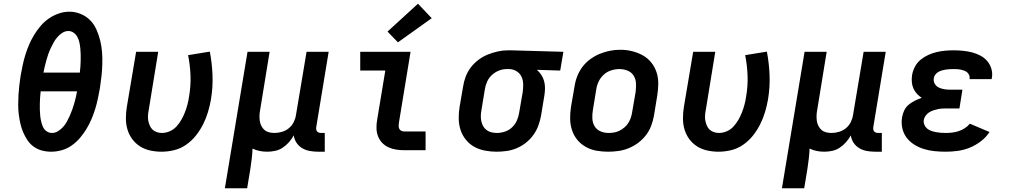

<svg xmlns="http://www.w3.org/2000/svg" viewBox="-20 -809 5440 1034"><path d="M256 8Q230 8 205.5 1.5Q181 -5 161 -19.5Q141 -34 127.5 -54.5Q114 -75 104.5 -97.5Q95 -120 89.5 -144.5Q84 -169 81 -194Q78 -219 78 -245Q78 -271 79.5 -297Q81 -323 84 -349Q87 -375 91 -401Q96 -429 102 -457.5Q108 -486 116.5 -513.5Q125 -541 136.5 -568Q148 -595 163.5 -620.5Q179 -646 199 -669.5Q219 -693 244 -710Q269 -727 297 -736.5Q325 -746 354 -746Q386 -746 415.5 -733.5Q445 -721 466 -699.5Q487 -678 499.5 -649.5Q512 -621 519.5 -591Q527 -561 529.5 -529Q532 -497 531 -464Q530 -431 526.5 -398.5Q523 -366 518 -334Q513 -306 507 -277.5Q501 -249 492.5 -221.5Q484 -194 472.5 -167Q461 -140 445.5 -114.5Q430 -89 410.5 -66Q391 -43 366 -25.5Q341 -8 312.5 0Q284 8 256 8ZM214 -418H410Q412 -434 413 -450.5Q414 -467 414.5 -483.5Q415 -500 414.5 -516.5Q414 -533 412.5 -549Q411 -565 407.5 -580.5Q404 -596 397 -609.5Q390 -623 377 -632.5Q364 -642 348 -642Q331 -642 315.5 -632Q300 -622 288.5 -608.5Q277 -595 268.5 -579.5Q260 -564 252.5 -548Q245 -532 239.5 -516Q234 -500 229.5 -483.5Q225 -467 221 -450.5Q217 -434 214 -418ZM260 -93Q277 -93 292.5 -102.5Q308 -112 320 -125.5Q332 -139 340.5 -154.5Q349 -170 356 -186Q363 -202 369 -218.5Q375 -235 379.5 -251Q384 -267 388 -283.5Q392 -300 395 -317H199Q197 -301 196 -284.5Q195 -268 194.5 -251.5Q194 -235 194.5 -219Q195 -203 196.5 -187Q198 -171 201.5 -155.5Q205 -140 211.5 -125.5Q218 -111 231 -102Q244 -93 260 -93Z M850 8Q819 8 789 1.5Q759 -5 734.5 -20.5Q710 -36 692.5 -59.5Q675 -83 666.5 -111.5Q658 -140 658 -171Q658 -202 663 -233L713 -530H832L781 -217Q778 -202 777 -187.5Q776 -173 778.5 -159.5Q781 -146 786.5 -133Q792 -120 801.5 -111Q811 -102 824.5 -97.5Q838 -93 852 -93Q873 -93 894 -102Q915 -111 930.5 -128Q946 -145 957 -164.5Q968 -184 976 -204.5Q984 -225 989.5 -246Q995 -267 998 -288Q1008 -345 1006 -401Q1004 -457 993 -512L1110 -531Q1122 -468 1124.5 -403.5Q1127 -339 1116 -273Q1110 -239 1100 -205.5Q1090 -172 1074 -140Q1058 -108 1035.5 -79.5Q1013 -51 983 -30Q953 -9 918.5 -0.5Q884 8 850 8Z M1191 205 1313 -530H1432L1381 -217Q1378 -202 1377.5 -187Q1377 -172 1379 -158Q1381 -144 1387.5 -131Q1394 -118 1404.5 -109Q1415 -100 1429 -96.5Q1443 -93 1458 -93Q1478 -93 1498.5 -99Q1519 -105 1535.5 -118.5Q1552 -132 1561.5 -151Q1571 -170 1574 -190L1631 -530H1750L1683 -124Q1682 -118 1683 -112Q1684 -106 1687.5 -101.5Q1691 -97 1697 -95Q1703 -93 1710 -93H1729V8H1693Q1670 8 1648 4Q1626 0 1607.5 -11Q1589 -22 1577 -40Q1565 -58 1562 -80Q1551 -60 1536 -43Q1521 -26 1502 -13.5Q1483 -1 1461.5 3.5Q1440 8 1419 8Q1398 8 1378 4Q1358 0 1340 -9Q1339 19 1335.5 47Q1332 75 1328 102L1311 205Z M2157 0Q2135 0 2113 -3.5Q2091 -7 2071.5 -16Q2052 -25 2037.5 -40.5Q2023 -56 2015.5 -76Q2008 -96 2007.5 -118.5Q2007 -141 2011 -163L2055 -429H1920V-530H2191L2128 -146Q2127 -138 2127 -130Q2127 -122 2130.5 -115Q2134 -108 2141.5 -104.5Q2149 -101 2157 -101H2272V0ZM2123 -581 2067 -639 2231 -789 2305 -711Z M2654 8Q2623 8 2591.5 2Q2560 -4 2534 -18.5Q2508 -33 2489 -56.5Q2470 -80 2460.5 -108.5Q2451 -137 2450.5 -169Q2450 -201 2455 -233L2474 -343Q2478 -370 2488 -396.5Q2498 -423 2515.5 -446Q2533 -469 2557 -487Q2581 -505 2607.5 -515.5Q2634 -526 2661 -532Q2688 -538 2716 -538Q2720 -538 2724 -538Q2728 -538 2733 -538L3014 -530L2997 -429L2871 -433Q2885 -421 2895 -406Q2905 -391 2910 -373Q2915 -355 2915 -335.5Q2915 -316 2912 -297L2894 -187Q2889 -160 2879.5 -133.5Q2870 -107 2853 -83Q2836 -59 2812.5 -40.5Q2789 -22 2763 -11Q2737 0 2709 4Q2681 8 2654 8ZM2656 -93Q2678 -93 2700 -100.5Q2722 -108 2738.5 -124Q2755 -140 2764 -161Q2773 -182 2776 -203L2795 -313Q2798 -335 2797.5 -356.5Q2797 -378 2788.5 -396Q2780 -414 2762.5 -425Q2745 -436 2724 -437H2716Q2714 -437 2712.5 -437Q2711 -437 2709 -437Q2687 -437 2666 -428.5Q2645 -420 2628.5 -404.5Q2612 -389 2603 -368.5Q2594 -348 2591 -327L2573 -217Q2570 -201 2569.5 -186Q2569 -171 2572 -156.5Q2575 -142 2582 -129.5Q2589 -117 2600.5 -108.5Q2612 -100 2626.5 -96.5Q2641 -93 2656 -93Z M3255 8Q3223 8 3192 2.5Q3161 -3 3134.5 -18Q3108 -33 3089 -56Q3070 -79 3060.5 -108Q3051 -137 3050.5 -169Q3050 -201 3055 -233L3074 -343Q3078 -371 3088.5 -398Q3099 -425 3116.5 -448.5Q3134 -472 3158.5 -490Q3183 -508 3210 -519Q3237 -530 3264.5 -535.5Q3292 -541 3321 -541Q3353 -541 3383.5 -533.5Q3414 -526 3440.5 -511.5Q3467 -497 3486 -474Q3505 -451 3515 -422Q3525 -393 3525 -361Q3525 -329 3520 -297L3502 -187Q3497 -159 3487 -132Q3477 -105 3459 -81.5Q3441 -58 3417 -40Q3393 -22 3366 -11Q3339 0 3311 4Q3283 8 3255 8ZM3257 -93Q3272 -93 3287 -95.5Q3302 -98 3316 -105Q3330 -112 3342.5 -122.5Q3355 -133 3363.5 -146.5Q3372 -160 3377 -174.5Q3382 -189 3384 -203L3403 -313Q3406 -337 3405 -360Q3404 -383 3392.5 -401.5Q3381 -420 3360 -428.5Q3339 -437 3316 -437Q3294 -437 3271.5 -430Q3249 -423 3231.5 -407Q3214 -391 3204 -370Q3194 -349 3191 -327L3173 -217Q3169 -194 3170 -171Q3171 -148 3182 -129.5Q3193 -111 3213.5 -102Q3234 -93 3257 -93Z M3850 8Q3819 8 3789 1.5Q3759 -5 3734.5 -20.5Q3710 -36 3692.5 -59.5Q3675 -83 3666.5 -111.5Q3658 -140 3658 -171Q3658 -202 3663 -233L3713 -530H3832L3781 -217Q3778 -202 3777 -187.5Q3776 -173 3778.5 -159.5Q3781 -146 3786.5 -133Q3792 -120 3801.5 -111Q3811 -102 3824.5 -97.5Q3838 -93 3852 -93Q3873 -93 3894 -102Q3915 -111 3930.5 -128Q3946 -145 3957 -164.5Q3968 -184 3976 -204.5Q3984 -225 3989.5 -246Q3995 -267 3998 -288Q4008 -345 4006 -401Q4004 -457 3993 -512L4110 -531Q4122 -468 4124.5 -403.5Q4127 -339 4116 -273Q4110 -239 4100 -205.5Q4090 -172 4074 -140Q4058 -108 4035.5 -79.5Q4013 -51 3983 -30Q3953 -9 3918.5 -0.5Q3884 8 3850 8Z M4191 205 4313 -530H4432L4381 -217Q4378 -202 4377.5 -187Q4377 -172 4379 -158Q4381 -144 4387.5 -131Q4394 -118 4404.5 -109Q4415 -100 4429 -96.5Q4443 -93 4458 -93Q4478 -93 4498.5 -99Q4519 -105 4535.5 -118.5Q4552 -132 4561.5 -151Q4571 -170 4574 -190L4631 -530H4750L4683 -124Q4682 -118 4683 -112Q4684 -106 4687.5 -101.5Q4691 -97 4697 -95Q4703 -93 4710 -93H4729V8H4693Q4670 8 4648 4Q4626 0 4607.5 -11Q4589 -22 4577 -40Q4565 -58 4562 -80Q4551 -60 4536 -43Q4521 -26 4502 -13.5Q4483 -1 4461.5 3.5Q4440 8 4419 8Q4398 8 4378 4Q4358 0 4340 -9Q4339 19 4335.5 47Q4332 75 4328 102L4311 205Z M5073 8Q5043 8 5013 5Q4983 2 4955.5 -6.5Q4928 -15 4904 -30Q4880 -45 4863 -67Q4846 -89 4839.5 -118Q4833 -147 4838 -177Q4841 -196 4849.5 -214Q4858 -232 4873.5 -245Q4889 -258 4907.5 -267Q4926 -276 4944 -282Q4930 -291 4918 -304Q4906 -317 4899 -333Q4892 -349 4890.5 -368Q4889 -387 4892 -405Q4896 -428 4907.5 -450Q4919 -472 4938 -487.5Q4957 -503 4979 -513Q5001 -523 5024 -528.5Q5047 -534 5070 -536Q5093 -538 5116 -538Q5141 -538 5166 -535.5Q5191 -533 5214.5 -527Q5238 -521 5259 -510Q5280 -499 5295.5 -481.5Q5311 -464 5318.5 -440Q5326 -416 5322 -391Q5321 -389 5321 -387Q5321 -385 5320 -383H5201Q5201 -384 5201.5 -384.5Q5202 -385 5202 -386Q5203 -395 5199.5 -404Q5196 -413 5189 -419Q5182 -425 5173 -428.5Q5164 -432 5154.5 -434Q5145 -436 5135.5 -436.5Q5126 -437 5116 -437Q5106 -437 5095.5 -436.5Q5085 -436 5074.5 -434.5Q5064 -433 5053.5 -430Q5043 -427 5033.5 -421.5Q5024 -416 5017 -407Q5010 -398 5009 -388Q5006 -372 5014 -358Q5022 -344 5036 -337.5Q5050 -331 5065.5 -328.5Q5081 -326 5098 -326H5163L5147 -225H5081Q5069 -225 5056.5 -224.5Q5044 -224 5032 -221.5Q5020 -219 5007.5 -215Q4995 -211 4984 -204Q4973 -197 4965 -186Q4957 -175 4955 -163Q4953 -150 4958 -137.5Q4963 -125 4972.5 -117Q4982 -109 4994.5 -104.5Q5007 -100 5019.5 -97.5Q5032 -95 5045.5 -94Q5059 -93 5073 -93Q5090 -93 5107.5 -95Q5125 -97 5142 -102.5Q5159 -108 5175 -118Q5191 -128 5203 -143L5309 -98Q5290 -69 5261.5 -47.5Q5233 -26 5202 -13.5Q5171 -1 5138 3.5Q5105 8 5073 8Z"/></svg>

Font: Iosevka Curly Extended
Style: Bold Italic
Weight: 700
Width: 7
Italic angle: -9°
Monospace: yes
Designer: Belleve Invis
Foundry: Belleve Invis
Version: Version 11.1.0; ttfautohint (v1.8.3)